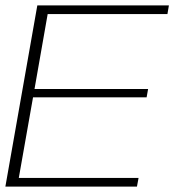

<svg xmlns="http://www.w3.org/2000/svg" viewBox="-23 -695 658 715"><path d="M-3 0H487L493 -32.5H47L100 -332.5H523L528.5 -363.5H105.5L154.5 -642.5H600.5L606 -675H116Z"/></svg>

Font: Anybody SemiExpanded ExtraLight
Style: Italic
Weight: 250
Width: 6
Italic angle: -10°
Version: Version 1.113;gftools[0.9.25]